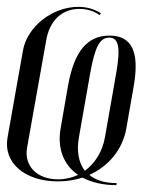

<svg xmlns="http://www.w3.org/2000/svg" viewBox="-23 -522 466 561"><path d="M112 -404C122 -463 159 -496 209 -496C231 -496 251 -490 268 -478L272 -483C254 -495 231 -502 206 -502C130 -502 56 -444 44 -374L-1 -120C-14 -47 49 8 146 8C172 8 196 4 218 -3C245 11 278 19 317 19L318 13C284 13 257 5 238 -11C294 -36 335 -85 346 -146L368 -272C385 -371 362 -418 297 -418C232 -418 194 -372 176 -273L154 -146C144 -88 163 -40 205 -11C188 -3 168 2 147 2C85 2 47 -37 56 -90ZM225 -23C207 -46 200 -80 208 -123L240 -305C254 -384 268 -412 296 -412C324 -412 330 -383 316 -305L284 -123C277 -80 255 -45 225 -23Z"/></svg>

Font: Moniqa Ita Display
Style: Italic
Weight: 400
Italic angle: -10°
Designer: Rajesh Rajput
Foundry: Rajesh Rajput
Version: Version 1.000